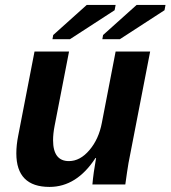

<svg xmlns="http://www.w3.org/2000/svg" viewBox="-20 -733 678 763"><path d="M254.4 -528.3 196.8 -231.9Q190.9 -201.2 190.9 -175.8Q190.9 -92.8 253.9 -92.8Q298.3 -92.8 335.4 -136.5Q372.6 -180.2 384.8 -245.1L439.5 -528.3H576.7L497.1 -118.2Q490.2 -85.9 484.9 -48.6Q479.5 -11.2 478 0H347.2Q351.1 -44.9 361.8 -105H359.4Q284.7 9.8 176.8 9.8Q44.9 9.8 44.9 -123.5Q44.9 -156.2 52.2 -192.9L117.2 -528.3ZM257.8 -577.1H188.5L191.4 -593.8L324.7 -713.4H439.5L435.5 -692.4ZM456.1 -577.1H386.7L389.6 -593.8L522.9 -713.4H637.7L633.8 -692.4Z"/></svg>

Font: Liberation Mono
Style: Bold Italic
Weight: 700
Italic angle: -12°
Monospace: yes
Designer: Steve Matteson
Foundry: Ascender Corporation
Version: Version 2.1.5